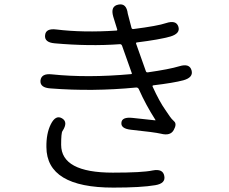

<svg xmlns="http://www.w3.org/2000/svg" viewBox="-20 -807 1040 873"><path d="M495 46Q192 46 191 -138Q190 -200 211 -242Q233 -286 262 -269Q291 -252 264 -211Q258 -203 258 -149Q258 -22 493 -22Q628 -22 674 -32Q721 -41 727 -7Q734 27 686 35Q622 46 495 46ZM770 -216Q755 -188 712 -199Q682 -206 576 -217Q529 -222 532 -249Q534 -276 582 -271L684 -260Q689 -259 686 -263Q643 -330 611 -402Q607 -410 598 -409Q402 -390 210 -405Q161 -408 164 -441Q168 -474 215 -469Q378 -452 576 -470Q581 -470 579 -475L535 -599Q532 -607 524 -606Q386 -596 229 -610Q181 -614 185 -647Q188 -679 236 -673Q358 -658 509 -668Q514 -668 513 -673L495 -731Q481 -779 518 -786Q555 -794 561 -745Q562 -740 578 -680Q580 -674 587 -675Q697 -689 735 -702Q781 -717 791 -686Q801 -655 755 -641Q706 -627 602 -614Q597 -613 599 -608L643 -484Q645 -477 652 -478Q750 -492 796 -506Q842 -520 851 -487Q860 -455 814 -442Q769 -430 677 -419Q672 -418 674 -413Q705 -345 732 -307Q746 -287 752.5 -277Q759 -267 772 -255Q785 -243 770 -216Z"/></svg>

Font: Resource Han Rounded JP Normal
Style: Regular
Weight: 350
Designer: Cyano Hao (round all glyphs); Ryoko NISHIZUKA 西塚涼子 (kana, bopomofo & ideographs); Paul D. Hunt (Latin, Greek & Cyrillic)
Foundry: Cyano Hao
Version: 0.990